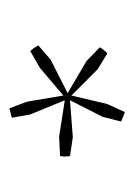

<svg xmlns="http://www.w3.org/2000/svg" viewBox="41 -750 284 406"><g transform="rotate(90 183.0 -547.0)"><path d="M209 -425 195 -462 182 -539 123 -489 88 -469Q82 -475 76 -486L106 -512L177 -548L109 -588L80 -616Q85 -625 93 -632L127 -611L182 -556L200 -632L217 -669Q226 -666 237 -661L227 -622L192 -553L270 -559L310 -553Q312 -543 310 -532L269 -530L192 -542L222 -469L229 -430Q225 -429 219.5 -427.5Q214 -426 209 -425Z"/></g></svg>

Font: Piazzolla SC Thin
Style: Regular
Weight: 100
Designer: Juan Pablo del Peral
Foundry: Huerta Tipografica
Version: Version 1.330